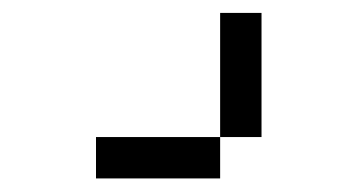

<svg xmlns="http://www.w3.org/2000/svg" viewBox="-20 -332 540 290"><path d="M312.5 -125H125V-62.5H312.5ZM312.5 -125H375V-312.5H312.5Z"/></svg>

Font: UnifontExMono
Style: Regular
Weight: 500
Version: Version 15.0.06